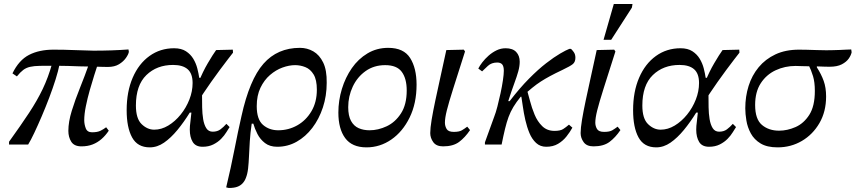

<svg xmlns="http://www.w3.org/2000/svg" viewBox="-20 -719 4256 955"><path d="M64 -339 42 -354Q74 -420 124.5 -446Q175 -472 246 -472Q300 -472 346 -470Q392 -468 445 -467Q492 -467 535.5 -468.5Q579 -470 619 -473L621 -461Q619 -449 606.5 -431Q594 -413 572 -399.5Q550 -386 516 -386Q506 -386 488 -386.5Q470 -387 453.5 -387.5Q437 -388 428 -388Q402 -388 375 -389Q348 -390 318 -391Q288 -392 253 -392Q207 -392 178 -391.5Q149 -391 129.5 -386.5Q110 -382 95.5 -371Q81 -360 64 -339ZM120 0H25V-14Q84 -96 124.5 -157.5Q165 -219 192.5 -276.5Q220 -334 239 -402L276 -398Q270 -367 256.5 -324Q243 -281 225 -233.5Q207 -186 187.5 -140.5Q168 -95 150.5 -58Q133 -21 120 0ZM385 9Q349 9 334.5 -14Q320 -37 320 -68Q320 -113 337 -168Q354 -223 378 -282.5Q402 -342 422 -399L464 -392Q459 -377 448.5 -344Q438 -311 426.5 -270.5Q415 -230 407 -190.5Q399 -151 399 -121Q399 -101 406.5 -81Q414 -61 438 -61Q464 -61 479.5 -68.5Q495 -76 508 -86L521 -69Q505 -45 485 -27.5Q465 -10 440.5 -0.5Q416 9 385 9Z M725 14Q664 14 637 -35.5Q610 -85 610 -171Q610 -263 640 -332.5Q670 -402 723.5 -440.5Q777 -479 846 -479Q882 -479 905 -464Q928 -449 941.5 -426.5Q955 -404 961.5 -378.5Q968 -353 971 -332H993L985 -244Q985 -217 985.5 -185.5Q986 -154 990.5 -126.5Q995 -99 1006 -81.5Q1017 -64 1038 -64Q1061 -64 1076.5 -75.5Q1092 -87 1106 -103L1122 -87Q1116 -78 1106 -61.5Q1096 -45 1080 -28.5Q1064 -12 1041 -0.5Q1018 11 988 11Q953 11 938.5 -13Q924 -37 924 -74Q924 -92 927 -113Q930 -134 932 -159H924Q895 -112 862.5 -72.5Q830 -33 796 -9.5Q762 14 725 14ZM747 -74Q783 -74 817 -94.5Q851 -115 878.5 -149Q906 -183 922 -224Q938 -265 938 -306Q938 -353 913.5 -374.5Q889 -396 841 -396Q760 -396 708 -345.5Q656 -295 656 -194Q656 -129 684.5 -101.5Q713 -74 747 -74ZM974 -228 970 -315Q988 -361 1013.5 -404.5Q1039 -448 1055 -470L1138 -472L1139 -457Q1131 -447 1113 -423.5Q1095 -400 1073 -370.5Q1051 -341 1030 -311Q1009 -281 994 -258.5Q979 -236 974 -228Z M1118 216 1105 213Q1129 113 1146.5 23Q1164 -67 1181 -141Q1221 -323 1290.5 -402Q1360 -481 1472 -481Q1508 -481 1538.5 -463.5Q1569 -446 1587.5 -408Q1606 -370 1605 -307Q1605 -242 1586 -184.5Q1567 -127 1533.5 -83Q1500 -39 1455.5 -14Q1411 11 1359 11Q1322 11 1298 -7.5Q1274 -26 1260.5 -52.5Q1247 -79 1240 -104H1232Q1225 -57 1222.5 -16.5Q1220 24 1218.5 58Q1217 92 1214 119Q1211 146 1203 166Q1197 182 1186 193.5Q1175 205 1159 210.5Q1143 216 1118 216ZM1364 -71Q1415 -71 1458.5 -95.5Q1502 -120 1529 -165.5Q1556 -211 1556 -273Q1556 -322 1540 -348.5Q1524 -375 1499 -385Q1474 -395 1448 -395Q1418 -395 1385 -383Q1352 -371 1323 -346Q1294 -321 1275.5 -282.5Q1257 -244 1257 -191Q1257 -125 1288 -98Q1319 -71 1364 -71Z M1803 14Q1731 14 1697 -32Q1663 -78 1663 -159Q1663 -219 1680.5 -276.5Q1698 -334 1730 -380Q1762 -426 1808 -453.5Q1854 -481 1911 -481Q1988 -481 2020 -430.5Q2052 -380 2052 -298Q2052 -205 2017.5 -134.5Q1983 -64 1926.5 -25Q1870 14 1803 14ZM1818 -71Q1861 -71 1903.5 -91Q1946 -111 1974.5 -155Q2003 -199 2003 -269Q2003 -328 1978.5 -361.5Q1954 -395 1896 -395Q1840 -395 1798.5 -365.5Q1757 -336 1734.5 -288Q1712 -240 1712 -186Q1712 -143 1726 -117.5Q1740 -92 1764 -81.5Q1788 -71 1818 -71Z M2184 9Q2150 9 2135 -12Q2120 -33 2120 -57Q2120 -82 2127 -124Q2134 -166 2145.5 -220Q2157 -274 2171 -337.5Q2185 -401 2200 -470L2287 -472L2293 -463Q2256 -347 2234 -277.5Q2212 -208 2202.5 -170Q2193 -132 2193 -109Q2193 -92 2201.5 -77.5Q2210 -63 2237 -63Q2264 -63 2277.5 -71Q2291 -79 2304 -89L2318 -72Q2293 -35 2263.5 -13Q2234 9 2184 9Z M2475 0H2392V-11L2438 -138Q2446 -158 2454 -189Q2462 -220 2469.5 -254.5Q2477 -289 2481.5 -319.5Q2486 -350 2486 -367Q2486 -389 2478 -398.5Q2470 -408 2453 -408Q2425 -408 2407 -391.5Q2389 -375 2378 -364L2359 -378Q2366 -392 2379 -409Q2392 -426 2410 -442Q2428 -458 2449.5 -468.5Q2471 -479 2495 -479Q2530 -479 2547.5 -460.5Q2565 -442 2565 -412Q2565 -390 2558 -364.5Q2551 -339 2538 -304Q2525 -269 2508 -216H2515Q2565 -281 2611 -327.5Q2657 -374 2696.5 -404.5Q2736 -435 2766 -452.5Q2796 -470 2812 -476H2820Q2825 -472 2833.5 -460.5Q2842 -449 2842 -432Q2842 -411 2829.5 -400.5Q2817 -390 2777 -371Q2741 -354 2716 -340.5Q2691 -327 2670 -313.5Q2649 -300 2627 -282Q2605 -264 2576 -238H2570Q2548 -211 2533.5 -187Q2519 -163 2509.5 -137Q2500 -111 2492 -78Q2484 -45 2475 0ZM2697 11Q2667 11 2646.5 -8Q2626 -27 2613.5 -57Q2601 -87 2593 -122Q2585 -157 2580.5 -190Q2576 -223 2572 -246L2602 -269Q2608 -249 2616.5 -216Q2625 -183 2639 -149Q2653 -115 2677 -91.5Q2701 -68 2738 -68Q2767 -68 2781 -77Q2795 -86 2810 -99L2827 -84Q2815 -62 2797.5 -40Q2780 -18 2755.5 -3.5Q2731 11 2697 11Z M2932 9Q2898 9 2883 -12Q2868 -33 2868 -57Q2868 -82 2875 -124Q2882 -166 2893.5 -220Q2905 -274 2919 -337.5Q2933 -401 2948 -470L3035 -472L3041 -463Q3004 -347 2982 -277.5Q2960 -208 2950.5 -170Q2941 -132 2941 -109Q2941 -92 2949.5 -77.5Q2958 -63 2985 -63Q3012 -63 3025.5 -71Q3039 -79 3052 -89L3066 -72Q3041 -35 3011.5 -13Q2982 9 2932 9ZM3020 -521H2982L3033 -699H3126L3123 -681Z M3244 14Q3183 14 3156 -35.5Q3129 -85 3129 -171Q3129 -263 3159 -332.5Q3189 -402 3242.5 -440.5Q3296 -479 3365 -479Q3401 -479 3424 -464Q3447 -449 3460.5 -426.5Q3474 -404 3480.5 -378.5Q3487 -353 3490 -332H3512L3504 -244Q3504 -217 3504.5 -185.5Q3505 -154 3509.5 -126.5Q3514 -99 3525 -81.5Q3536 -64 3557 -64Q3580 -64 3595.5 -75.5Q3611 -87 3625 -103L3641 -87Q3635 -78 3625 -61.5Q3615 -45 3599 -28.5Q3583 -12 3560 -0.5Q3537 11 3507 11Q3472 11 3457.5 -13Q3443 -37 3443 -74Q3443 -92 3446 -113Q3449 -134 3451 -159H3443Q3414 -112 3381.5 -72.5Q3349 -33 3315 -9.5Q3281 14 3244 14ZM3266 -74Q3302 -74 3336 -94.5Q3370 -115 3397.5 -149Q3425 -183 3441 -224Q3457 -265 3457 -306Q3457 -353 3432.5 -374.5Q3408 -396 3360 -396Q3279 -396 3227 -345.5Q3175 -295 3175 -194Q3175 -129 3203.5 -101.5Q3232 -74 3266 -74ZM3493 -228 3489 -315Q3507 -361 3532.5 -404.5Q3558 -448 3574 -470L3657 -472L3658 -457Q3650 -447 3632 -423.5Q3614 -400 3592 -370.5Q3570 -341 3549 -311Q3528 -281 3513 -258.5Q3498 -236 3493 -228Z M3848 14Q3795 14 3763 -5.5Q3731 -25 3714.5 -55.5Q3698 -86 3692.5 -119.5Q3687 -153 3687 -180Q3687 -239 3703.5 -291.5Q3720 -344 3753.5 -384.5Q3787 -425 3837 -448.5Q3887 -472 3954 -472Q3968 -472 3991.5 -471.5Q4015 -471 4041.5 -470Q4068 -469 4090 -469Q4107 -469 4123.5 -469.5Q4140 -470 4156 -470.5Q4172 -471 4186.5 -472Q4201 -473 4214 -473L4216 -459Q4213 -444 4201.5 -427.5Q4190 -411 4167 -399Q4144 -387 4106 -387Q4093 -387 4080 -387.5Q4067 -388 4052.5 -388.5Q4038 -389 4020 -389Q3995 -389 3970.5 -390Q3946 -391 3937 -391Q3884 -391 3838 -369.5Q3792 -348 3764 -305Q3736 -262 3736 -197Q3736 -126 3770 -97.5Q3804 -69 3855 -69Q3896 -69 3937 -87Q3978 -105 4005.5 -148Q4033 -191 4033 -267Q4033 -310 4024 -340Q4015 -370 4001 -398H4043V-384Q4065 -350 4077 -316.5Q4089 -283 4089 -239Q4089 -164 4056 -107Q4023 -50 3968.5 -18Q3914 14 3848 14Z"/></svg>

Font: STIX Two Text
Style: Italic
Weight: 400
Italic angle: -12°
Designer: Ross Mills, John Hudson & Paul Hanslow, Tiro Typeworks Ltd; with prior portions MicroPress Inc. and Coen Hoffman, Elsevi
Foundry: Tiro Typeworks Ltd
Version: Version 2.13 b171